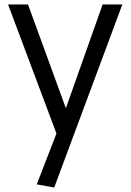

<svg xmlns="http://www.w3.org/2000/svg" viewBox="-20 -592 583 857"><path d="M222 245 144 231 232 4 16 -572H105L274 -109L438 -572H526Z"/></svg>

Font: Sintony
Style: Regular
Weight: 400
Version: Version 001.001